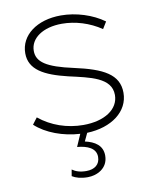

<svg xmlns="http://www.w3.org/2000/svg" viewBox="-82 -588 675 850"><g transform="rotate(-10 255.0 -163.0)"><path d="M244 200C284 200 336 177 336 119C336 73 302 52 258 42L275 6C386 2 464 -57 464 -141C464 -224 395 -259 267 -287C147 -313 105 -342 105 -392C105 -449 163 -489 248 -489C308 -489 371 -470 424 -434L443 -465C391 -503 318 -526 250 -526C142 -526 66 -469 66 -388C66 -314 131 -280 235 -255C331 -233 425 -216 425 -138C425 -74 361 -31 265 -31C192 -31 122 -55 67 -100L45 -71C92 -27 169 1 244 5L220 60C266 64 304 80 304 119C304 153 280 172 242 172C214 172 194 165 179 154L174 183C190 193 213 200 244 200Z"/></g></svg>

Font: Fixel Display ExtraLight
Style: Regular
Weight: 200
Designer: AlfaBravo + MacPaw
Foundry: Kyrylo Tkachov, Marchela Mozhyna, Serhii Makarenko, Maria Weinstein, Zakhar Kryvoshyya
Version: Version 1.211